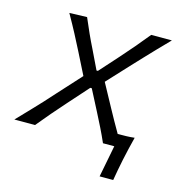

<svg xmlns="http://www.w3.org/2000/svg" viewBox="-121 -585 763 812"><g transform="rotate(15 260.5 -179.5)"><path d="M-23.5 0Q8.5 -33 32 -57.8Q55.5 -82.5 76 -104.5Q96.5 -126.5 119 -152L211 -253L163.5 -347.5Q144 -386 127.2 -417.8Q110.5 -449.5 84.5 -495.5L161.5 -498Q176.5 -462.5 190 -432.8Q203.5 -403 218.5 -373L258.5 -290H264.5L338.5 -372.5Q367 -404.5 391 -432.8Q415 -461 443 -495.5H533.5Q502 -463.5 479.8 -440.2Q457.5 -417 438 -396.2Q418.5 -375.5 395.5 -351L304.5 -253L360 -151Q373.5 -126.5 386.2 -103.5Q399 -80.5 414.5 -54Q433 -54 451.8 -54.5Q470.5 -55 488 -57Q481 -29.5 475.2 -4.8Q469.5 20 464 45.5Q454 93.5 446.5 139H387L414 0H364.5Q350 -33 336.2 -60.8Q322.5 -88.5 305 -122.5L258.5 -212.5H252L174 -125Q143.5 -91 119.5 -62.8Q95.5 -34.5 67 0Z"/></g></svg>

Font: Commissioner Flair Light
Style: Italic
Weight: 300
Italic angle: -12°
Designer: Kostas Bartsokas
Foundry: Kostas Bartsokas
Version: Version 1.000; ttfautohint (v1.8.3)